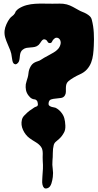

<svg xmlns="http://www.w3.org/2000/svg" viewBox="-20 -760 557 1087"><path d="M6 -587Q8 -604 16.5 -623Q25 -642 35 -655Q41 -663 49.5 -669Q58 -675 63 -683Q66 -687 67 -691Q68 -695 73 -700L79 -706Q82 -709 87 -712Q108 -725 131 -731Q154 -737 178.5 -738.5Q203 -740 228 -739.5Q253 -739 277 -739Q297 -739 317.5 -739.5Q338 -740 358 -735Q376 -730 392.5 -721Q409 -712 425 -703Q435 -697 447 -692.5Q459 -688 469.5 -682Q480 -676 488.5 -668Q497 -660 500 -647Q509 -612 511 -574.5Q513 -537 511 -500Q510 -475 507 -451Q504 -427 496 -406Q488 -385 472.5 -367.5Q457 -350 432 -339Q416 -332 398 -321.5Q380 -311 367 -300Q358 -292 355.5 -282Q353 -272 353 -262V-241Q353 -230 348 -221Q341 -208 326 -205.5Q311 -203 296 -202Q281 -201 269 -197Q257 -193 255 -176Q254 -167 258 -163Q262 -159 268 -156.5Q274 -154 281 -153Q288 -152 294 -150Q311 -142 325 -125.5Q339 -109 344 -91Q349 -74 350 -49Q351 -24 342 -9Q336 2 329.5 10.5Q323 19 314 27Q305 35 296 42.5Q287 50 284 62Q279 82 279 106Q279 130 277 150Q275 173 278.5 196Q282 219 279 242Q278 250 276 260Q274 270 271 279Q268 288 263 295Q258 302 250 305Q236 310 229.5 303.5Q223 297 220.5 285.5Q218 274 219 261.5Q220 249 220 241Q222 218 223 196Q224 174 222 151Q221 142 221.5 131.5Q222 121 222 110Q222 99 220 89Q218 79 212 71Q201 56 181.5 44.5Q162 33 147 22Q124 5 110.5 -24Q97 -53 104 -82Q107 -95 117 -105.5Q127 -116 136 -124Q147 -134 159 -141Q165 -145 171 -149.5Q177 -154 184 -156Q191 -158 193 -162Q195 -167 194.5 -171Q194 -175 193 -180Q192 -183 191.5 -185.5Q191 -188 189 -190Q183 -197 175 -197.5Q167 -198 160 -202Q154 -205 149 -210.5Q144 -216 140 -221Q130 -235 127 -250.5Q124 -266 126 -283Q128 -292 131 -302.5Q134 -313 137 -322Q140 -333 141 -344Q142 -355 145 -365Q152 -385 162.5 -396Q173 -407 193 -413Q204 -416 212.5 -422Q221 -428 230 -433Q244 -441 257.5 -448Q271 -455 284 -463Q298 -471 308.5 -482.5Q319 -494 323 -511Q325 -521 322 -529.5Q319 -538 313 -542.5Q307 -547 299 -546.5Q291 -546 283 -537Q278 -532 274.5 -524Q271 -516 262 -516Q253 -516 249 -524.5Q245 -533 237 -536Q229 -539 224 -536Q219 -533 215 -527.5Q211 -522 207 -516Q203 -510 199 -506Q189 -497 177.5 -494.5Q166 -492 154 -491.5Q142 -491 130.5 -489Q119 -487 109 -479Q101 -473 97.5 -464.5Q94 -456 93 -447L91 -429Q90 -420 87 -412Q83 -403 74.5 -398Q66 -393 57 -401Q52 -406 50 -417.5Q48 -429 47 -436Q45 -457 38 -475L23 -511Q15 -529 9.5 -547.5Q4 -566 6 -587Z"/></svg>

Font: Double Feature
Style: Regular
Weight: 400
Designer: David Shetterly
Foundry: David Shetterly
Version: Version 2.100 1997 initial release